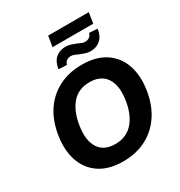

<svg xmlns="http://www.w3.org/2000/svg" viewBox="-229 -1166 1253 1335"><g transform="rotate(-30 397.5 -498.5)"><path d="M69 -370Q86 -480 138 -557Q190 -634 271 -675Q352 -716 455 -716Q570 -716 643.5 -666.5Q717 -617 746 -531.5Q775 -446 758 -336Q741 -226 688.5 -148.5Q636 -71 555.5 -30Q475 11 372 11Q257 11 183.5 -38.5Q110 -88 81 -174Q52 -260 69 -370ZM231 -360Q213 -246 253 -183.5Q293 -121 384 -121Q473 -121 526.5 -181.5Q580 -242 596 -346Q614 -459 573 -521.5Q532 -584 441 -584Q352 -584 300 -524.5Q248 -465 231 -360ZM341 -923 355 -1008H681L668 -923ZM557 -766Q535 -766 514.5 -773.5Q494 -781 475 -788Q461 -795 447 -800.5Q433 -806 421 -806Q377 -806 366 -766L300 -769Q308 -825 340 -853Q372 -881 421 -881Q442 -881 462.5 -874Q483 -867 502 -860Q516 -853 529.5 -847.5Q543 -842 556 -842Q599 -842 611 -882L677 -878Q669 -822 637 -794Q605 -766 557 -766Z"/></g></svg>

Font: Mulish ExtraBold
Style: Italic
Weight: 800
Italic angle: -9°
Designer: Vernon Adams
Foundry: Vernon Adams
Version: Version 3.603; ttfautohint (v1.8.3)